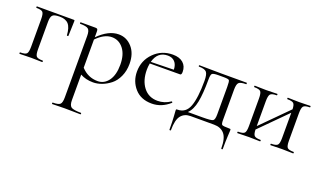

<svg xmlns="http://www.w3.org/2000/svg" viewBox="-72 -795 2430 1466"><g transform="rotate(20 1143.0 -62.0)"><path d="M331 -386Q337 -386 338 -384.5Q339 -383 339 -377Q339 -361 337 -315.5Q335 -270 335 -256Q335 -254 329 -254Q323 -254 323 -256Q319 -319 295.5 -345.5Q272 -372 222 -372Q179 -372 165.5 -358Q152 -344 152 -303V-81Q152 -37 163.5 -24.5Q175 -12 215 -12Q218 -12 218 -6Q218 0 215 0Q204 0 173 -1Q142 -2 125 -2Q107 -2 75.5 -1Q44 0 32 0Q29 0 29 -6Q29 -12 32 -12Q73 -12 84.5 -24.5Q96 -37 96 -81V-305Q96 -349 84.5 -361.5Q73 -374 33 -374Q30 -374 30 -380Q30 -386 33 -386Z M694 -399Q758 -399 802.5 -349Q847 -299 847 -215Q847 -158 826 -112Q805 -66 772 -40Q739 -14 703 -0.5Q667 13 632 13Q573 13 528 -12V194Q528 237 546 250Q564 263 626 263Q629 263 629 269Q629 275 626 275Q609 275 566.5 274Q524 273 499 273Q478 273 443.5 274Q409 275 397 275Q394 275 394 269Q394 263 397 263Q443 263 456.5 250Q470 237 470 194V-305Q470 -348 454 -361Q438 -374 388 -374Q385 -374 385 -380Q385 -386 388 -386H508Q520 -386 524 -381Q528 -376 528 -360V-315Q611 -399 694 -399ZM662 -8Q715 -8 749 -54.5Q783 -101 783 -184Q783 -267 746 -314Q709 -361 652 -361Q590 -361 528 -297V-68Q583 -8 662 -8Z M1247 -56Q1248 -57 1250.5 -55.5Q1253 -54 1254 -51.5Q1255 -49 1254 -47Q1188 12 1108 12Q1020 12 970 -44.5Q920 -101 920 -180Q920 -270 982 -332.5Q1044 -395 1135 -395Q1189 -395 1219 -368.5Q1249 -342 1249 -296Q1249 -272 1237 -272L991 -271Q986 -244 986 -219Q986 -132 1028 -77.5Q1070 -23 1143 -23Q1199 -23 1247 -56ZM1101 -375Q1018 -375 994 -285L1180 -289Q1179 -330 1158 -352.5Q1137 -375 1101 -375Z M1734 -12Q1741 -12 1742 -10Q1743 -8 1743 0Q1743 2 1740.5 45Q1738 88 1738 152Q1738 156 1732 156Q1726 156 1726 152Q1726 68 1696 34Q1666 0 1612 0H1421Q1372 0 1344.5 34Q1317 68 1317 152Q1317 156 1311 156Q1305 156 1305 152Q1305 86 1302 44.5Q1299 3 1299 0Q1299 -9 1300.5 -10.5Q1302 -12 1309 -12Q1378 -12 1403.5 -81.5Q1429 -151 1429 -288Q1429 -342 1414 -359.5Q1399 -377 1352 -377Q1349 -377 1349 -382.5Q1349 -388 1352 -388Q1363 -388 1437.5 -387Q1512 -386 1525 -386H1737Q1739 -386 1739 -380Q1739 -374 1737 -374Q1691 -374 1677.5 -360.5Q1664 -347 1664 -303V-81Q1664 -75 1664 -64Q1663 -25 1672 -18.5Q1681 -12 1734 -12ZM1608 -81V-305Q1608 -351 1601.5 -358.5Q1595 -366 1558 -366H1513Q1472 -366 1463 -356.5Q1454 -347 1454 -308Q1454 -195 1440.5 -126Q1427 -57 1391 -22H1510Q1579 -22 1593.5 -30Q1608 -38 1608 -81Z M2254 -12Q2257 -12 2257 -6Q2257 0 2254 0Q2242 0 2212 -1Q2182 -2 2164 -2Q2146 -2 2114 -1Q2082 0 2071 0Q2068 0 2068 -6Q2068 -12 2071 -12Q2111 -12 2123 -24.5Q2135 -37 2135 -81V-287L1922 -73Q1923 -35 1935 -23.5Q1947 -12 1985 -12Q1988 -12 1988 -6Q1988 0 1985 0Q1974 0 1943 -1Q1912 -2 1895 -2Q1877 -2 1845.5 -1Q1814 0 1802 0Q1799 0 1799 -6Q1799 -12 1802 -12Q1843 -12 1854.5 -24.5Q1866 -37 1866 -81V-305Q1866 -349 1854.5 -361.5Q1843 -374 1803 -374Q1800 -374 1800 -380Q1800 -386 1803 -386Q1814 -386 1845.5 -385Q1877 -384 1895 -384Q1913 -384 1943.5 -385Q1974 -386 1985 -386Q1988 -386 1988 -380Q1988 -374 1985 -374Q1945 -374 1933.5 -360.5Q1922 -347 1922 -303V-101L2135 -315Q2134 -352 2122 -363Q2110 -374 2072 -374Q2069 -374 2069 -380Q2069 -386 2072 -386Q2083 -386 2114.5 -385Q2146 -384 2164 -384Q2182 -384 2212.5 -385Q2243 -386 2254 -386Q2257 -386 2257 -380Q2257 -374 2254 -374Q2214 -374 2202.5 -360.5Q2191 -347 2191 -303V-81Q2191 -37 2202.5 -24.5Q2214 -12 2254 -12Z"/></g></svg>

Font: Cormorant Infant
Style: Regular
Weight: 400
Designer: Christian Thalmann (Catharsis Fonts)
Version: Version 1.000;PS 002.000;hotconv 1.0.88;makeotf.lib2.5.64775